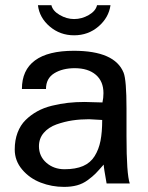

<svg xmlns="http://www.w3.org/2000/svg" viewBox="-20 -711 575 744"><path d="M130.9 -144V-145Q130.9 -105.5 159.7 -80.3Q188.5 -55.2 230 -55.2Q272.9 -55.2 301.8 -67.6Q330.6 -80.1 346.7 -106Q362.8 -131.8 369.4 -165.3Q376 -198.7 376 -246.1Q326.2 -249 325.2 -249Q291.5 -249 260.5 -244.4Q229.5 -239.7 198.7 -228.8Q168 -217.8 149.4 -196Q130.9 -174.3 130.9 -144ZM269 -446.8H270Q222.2 -446.8 190.2 -427Q158.2 -407.2 158.2 -366.2H64.9Q64.9 -439.5 115.5 -476.8Q166 -514.2 266.1 -514.2Q424.8 -514.2 459 -429.2Q470.2 -400.9 470.2 -290V-183.1Q470.2 -36.1 482.9 0H393.1Q381.8 -62.5 381.8 -73.2Q362.3 -50.8 350.6 -38.8Q338.9 -26.9 319.8 -12.9Q300.8 1 278.6 7.1Q256.3 13.2 228 13.2Q180.7 13.2 137.7 -3.4Q94.7 -20 65.9 -54Q37.1 -87.9 37.1 -131.8Q37.1 -168 48.1 -197Q59.1 -226.1 79.1 -245.8Q99.1 -265.6 124.3 -279.5Q149.4 -293.5 181.2 -301.3Q212.9 -309.1 243.4 -312.5Q273.9 -315.9 308.1 -315.9Q315.4 -315.9 342.8 -314.9Q370.1 -314 377 -314Q380.9 -331.5 380.9 -350.1Q380.9 -396 351.1 -421.4Q321.3 -446.8 269 -446.8ZM267.1 -637.2Q296.9 -637.2 324 -652.8Q351.1 -668.5 356 -690.9H408.2Q401.4 -642.6 361.6 -608.4Q321.8 -574.2 267.1 -574.2Q212.9 -574.2 172.9 -608.2Q132.8 -642.1 127 -690.9H179.2Q184.1 -668.9 211.2 -653.1Q238.3 -637.2 267.1 -637.2Z"/></svg>

Font: Perun
Style: Regular
Weight: 400
Version: Version 1.0000